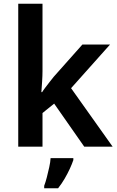

<svg xmlns="http://www.w3.org/2000/svg" viewBox="-20 -780 624 1021"><path d="M206 -402Q206 -379 204 -347Q202 -315 200 -290H204Q210 -300 221.5 -315Q233 -330 245 -345.5Q257 -361 266 -372L418 -543H565L358 -311L579 0H428L268 -229L206 -179V0H77V-760H206ZM370 71Q363 92 351 118Q339 144 323.5 170.5Q308 197 289 221H215V208Q222 190 229 163Q236 136 242 108.5Q248 81 249 61H370Z"/></svg>

Font: Noto Sans Syriac Eastern SemiBold
Style: Regular
Weight: 600
Designer: Patrick Giasson and the Monotype Design Team
Foundry: Monotype Imaging Inc.
Version: Version 3.001